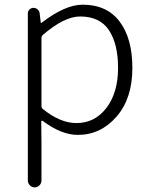

<svg xmlns="http://www.w3.org/2000/svg" viewBox="-20 -564 644 825"><path d="M99.6 211.9V-505.9Q99.6 -516.6 106.9 -523.4Q114.3 -530.3 124 -530.3Q133.8 -530.3 141.6 -523.4Q149.4 -516.6 150.4 -506.8L155.3 -465.8Q155.3 -464.8 156.2 -464.8Q157.2 -464.8 158.2 -465.8Q259.8 -543.9 335 -543.9Q439.5 -543.9 494.1 -471.2Q548.8 -398.4 548.8 -272.5Q548.8 -140.6 480.5 -62.5Q412.1 15.6 314.5 15.6Q243.2 15.6 163.1 -44.9Q161.1 -45.9 159.2 -44.9Q157.2 -43.9 157.2 -42L158.2 48.8V211.9Q158.2 223.6 149.4 232.4Q140.6 241.2 128.9 241.2Q117.2 241.2 108.4 232.4Q99.6 223.6 99.6 211.9ZM308.6 -35.2Q387.7 -35.2 437.5 -100.6Q487.3 -166 487.3 -272.5Q487.3 -375 448.2 -434.1Q409.2 -493.2 324.2 -493.2Q255.9 -493.2 163.1 -413.1Q158.2 -408.2 158.2 -401.4V-107.4Q158.2 -100.6 164.1 -95.7Q238.3 -35.2 308.6 -35.2Z"/></svg>

Font: irohamaru Light
Style: Regular
Weight: 200
Designer: [Source Han Sans]
Ryoko NISHIZUKA  (kana & ideographs); Paul D. Hunt (Latin, Greek & Cyrillic); Wenlong ZHANG  (bopomofo
Version: Version 1.01